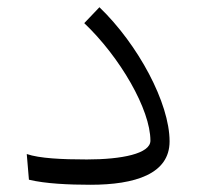

<svg xmlns="http://www.w3.org/2000/svg" viewBox="-20 -506 546 531"><path d="M230 5C354 5 449 -25 449 -115C449 -221 362 -383 255 -486L213 -442C312 -348 396 -203 396 -117C396 -81 317 -65 220 -65C151 -65 89 -68 54 -80L60 -9C105 2 171 5 230 5Z"/></svg>

Font: Wafeq Light
Style: Regular
Weight: 300
Designer: Rasmus Andersson & Azza Alameddine
Foundry: Google & TypeTogether
Version: Version 3.000;January 28, 2025;FontCreator 15.0.0.3014 64-bi